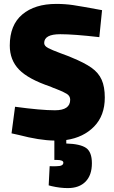

<svg xmlns="http://www.w3.org/2000/svg" viewBox="-20 -705 585 982"><path d="M319 11V29Q390 31 420 51.5Q450 72 450 130Q450 191 417.5 224Q385 257 327 257Q287 257 244 247L229 243L234 145Q246 146 256.5 145.5Q267 145 270 145Q304 145 304 127Q304 113 270 113H258V14Q182 13 75 -15L39 -23L57 -159Q189 -141 261 -141Q339 -141 339 -195Q339 -214 321.5 -225Q304 -236 270 -249Q248 -257 238 -262Q125 -300 77.5 -349Q30 -398 30 -472Q30 -577 94 -631Q158 -685 268 -685Q313 -685 353.5 -679Q394 -673 502 -653L488 -515Q358 -530 288 -530Q206 -530 206 -485Q206 -470 226 -459.5Q246 -449 289 -433Q333 -417 346 -411Q412 -384 448 -358.5Q484 -333 500 -297Q516 -261 516 -206Q516 -114 461.5 -58Q407 -2 319 11Z"/></svg>

Font: Cairo Black
Style: Regular
Weight: 900
Designer: Mohamed Gaber, the designers of Titillium
Foundry: Kief Type Foundry
Version: Version 2.009; ttfautohint (v1.5.33-1714) -l 8 -r 50 -G 200 